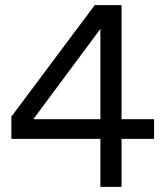

<svg xmlns="http://www.w3.org/2000/svg" viewBox="-20 -724 645 744"><path d="M369 0V-186H24V-272L347 -704H451V-262H577V-186H451V0ZM109 -262H369V-612Z"/></svg>

Font: Prodigy Sans
Style: Regular
Weight: 400
Designer: Wei Huang
Foundry: Wei Huang
Version: Version 1.003; ttfautohint (v1.8.3)